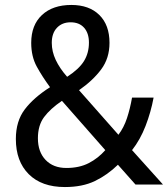

<svg xmlns="http://www.w3.org/2000/svg" viewBox="-20 -838 679 775"><path d="M268 -818Q340 -818 381 -777.5Q422 -737 422 -665Q422 -603 388.5 -558Q355 -513 299 -474L458 -294Q480 -323 492.5 -361Q505 -399 513 -444H600Q589 -385 567.5 -329.5Q546 -274 513 -232L638 -93H527L456 -173Q414 -132 363.5 -107.5Q313 -83 242 -83Q148 -83 96 -135Q44 -187 44 -277Q44 -349 80 -396.5Q116 -444 182 -486Q151 -528 128.5 -569Q106 -610 106 -665Q106 -737 149.5 -777.5Q193 -818 268 -818ZM265 -748Q231 -748 210 -726Q189 -704 189 -665Q189 -630 205 -596Q221 -562 251 -528Q299 -559 319 -591.5Q339 -624 339 -666Q339 -704 319.5 -726Q300 -748 265 -748ZM230 -431Q183 -399 158 -365.5Q133 -332 133 -280Q133 -225 164 -192.5Q195 -160 248 -160Q300 -160 338 -179.5Q376 -199 405 -232Z"/></svg>

Font: Noto Sans Kannada UI SemiCondensed
Style: Regular
Weight: 400
Width: 4
Designer: Jelle Bosma - Monotype Design Team
Foundry: Monotype Imaging Inc.
Version: Version 2.005; ttfautohint (v1.8.4.7-5d5b)